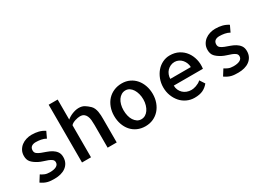

<svg xmlns="http://www.w3.org/2000/svg" viewBox="-22 -1469 2980 2185"><g transform="rotate(-30 1468.5 -377.0)"><path d="M73.2 -43.9 123 -123Q142.6 -109.4 169.4 -97.7Q196.3 -85.9 237.3 -85.9Q291 -85.9 321.3 -102.5Q351.6 -119.1 351.6 -151.4Q351.6 -174.8 334 -189Q316.4 -203.1 289.6 -213.4Q262.7 -223.6 231.9 -232.9Q201.2 -242.2 174.8 -255.9Q123 -283.2 97.2 -313.5Q71.3 -343.8 71.3 -393.6Q71.3 -434.6 88.4 -465.8Q105.5 -497.1 132.8 -518.1Q160.2 -539.1 195.3 -549.8Q230.5 -560.5 266.6 -560.5Q315.4 -560.5 356.4 -550.3Q397.5 -540 435.5 -515.6L397.5 -434.6Q368.2 -451.2 334 -457.5Q299.8 -463.9 266.6 -463.9Q230.5 -463.9 209.5 -447.8Q188.5 -431.6 188.5 -397.5Q188.5 -371.1 207.5 -356Q226.6 -340.8 256.8 -329.1Q287.1 -317.4 321.3 -305.7Q355.5 -293.9 385.3 -275.9Q415 -257.8 434.6 -230.5Q454.1 -203.1 454.1 -160.2Q454.1 -118.2 437.5 -86.9Q420.9 -55.7 392.6 -35.2Q364.3 -14.6 327.1 -4.9Q290 4.9 248 4.9Q222.7 4.9 201.2 3.4Q179.7 2 159.2 -2.9Q138.7 -7.8 118.2 -17.6Q97.7 -27.3 73.2 -43.9Z M1063.5 0H944.3V-299.8Q944.3 -333 941.4 -363.3Q938.5 -393.6 927.7 -417Q917 -440.4 898.4 -453.6Q879.9 -466.8 846.7 -466.8Q835.9 -466.8 818.8 -463.9Q801.8 -460.9 783.7 -455.1Q765.6 -449.2 749.5 -440.4Q733.4 -431.6 725.6 -419.9V-414.1V-412.1V-195.3V-193.4V0H607.4V-758.8H725.6V-495.1Q737.3 -505.9 755.4 -517.1Q773.4 -528.3 794.9 -537.1Q816.4 -545.9 838.9 -551.3Q861.3 -556.6 882.8 -556.6Q926.8 -556.6 957 -538.1Q987.3 -519.5 1017.6 -490.2Q1034.2 -473.6 1043.5 -451.7Q1052.7 -429.7 1057.1 -405.8Q1061.5 -381.8 1062.5 -357.4Q1063.5 -333 1063.5 -309.6V-19.5Z M1447.3 -553.7Q1503.9 -553.7 1549.8 -531.7Q1595.7 -509.8 1627.9 -471.7Q1660.2 -433.6 1677.7 -382.8Q1695.3 -332 1695.3 -273.4Q1695.3 -214.8 1676.8 -163.6Q1658.2 -112.3 1624.5 -74.7Q1590.8 -37.1 1544.4 -16.1Q1498 4.9 1441.4 4.9Q1383.8 4.9 1336.4 -16.6Q1289.1 -38.1 1256.3 -76.2Q1223.6 -114.3 1206.1 -165Q1188.5 -215.8 1188.5 -275.4Q1188.5 -335 1207.5 -386.7Q1226.6 -438.5 1260.3 -475.1Q1293.9 -511.7 1341.8 -532.7Q1389.6 -553.7 1447.3 -553.7ZM1439.5 -87.9Q1468.8 -87.9 1492.7 -102.1Q1516.6 -116.2 1533.7 -141.1Q1550.8 -166 1561 -200.2Q1571.3 -234.4 1571.3 -273.4Q1571.3 -312.5 1562 -346.7Q1552.7 -380.9 1536.6 -406.7Q1520.5 -432.6 1497.1 -448.2Q1473.6 -463.9 1444.3 -463.9Q1415 -463.9 1390.6 -449.2Q1366.2 -434.6 1349.1 -409.7Q1332 -384.8 1322.8 -351.1Q1313.5 -317.4 1313.5 -278.3Q1313.5 -239.3 1321.8 -204.6Q1330.1 -169.9 1346.7 -144.5Q1363.3 -119.1 1386.2 -103.5Q1409.2 -87.9 1439.5 -87.9Z M2079.1 -556.6Q2145.5 -556.6 2196.3 -529.8Q2247.1 -502.9 2279.8 -458.5Q2312.5 -414.1 2326.7 -356Q2340.8 -297.9 2332 -235.4H1949.2Q1949.2 -204.1 1960.9 -177.7Q1972.7 -151.4 1992.7 -132.3Q2012.7 -113.3 2040.5 -102.5Q2068.4 -91.8 2100.6 -91.8Q2111.3 -91.8 2127.4 -94.2Q2143.6 -96.7 2161.6 -103Q2179.7 -109.4 2197.8 -119.1Q2215.8 -128.9 2229.5 -142.6L2272.5 -77.1Q2240.2 -37.1 2197.3 -16.6Q2154.3 3.9 2087.9 3.9Q2034.2 3.9 1987.3 -18.1Q1940.4 -40 1907.2 -78.1Q1874 -116.2 1854.5 -167Q1835 -217.8 1835 -276.4Q1835 -334 1854.5 -385.3Q1874 -436.5 1906.7 -474.6Q1939.5 -512.7 1984.4 -534.7Q2029.3 -556.6 2079.1 -556.6ZM2222.7 -321.3Q2222.7 -347.7 2212.9 -373Q2203.1 -398.4 2186 -418.9Q2168.9 -439.5 2144.5 -451.7Q2120.1 -463.9 2091.8 -464.8Q2061.5 -464.8 2036.1 -453.1Q2010.7 -441.4 1992.2 -421.9Q1973.6 -402.3 1963.4 -375.5Q1953.1 -348.6 1953.1 -321.3Z M2486.3 -43.9 2536.1 -123Q2555.7 -109.4 2582.5 -97.7Q2609.4 -85.9 2650.4 -85.9Q2704.1 -85.9 2734.4 -102.5Q2764.6 -119.1 2764.6 -151.4Q2764.6 -174.8 2747.1 -189Q2729.5 -203.1 2702.6 -213.4Q2675.8 -223.6 2645 -232.9Q2614.3 -242.2 2587.9 -255.9Q2536.1 -283.2 2510.3 -313.5Q2484.4 -343.8 2484.4 -393.6Q2484.4 -434.6 2501.5 -465.8Q2518.6 -497.1 2545.9 -518.1Q2573.2 -539.1 2608.4 -549.8Q2643.6 -560.5 2679.7 -560.5Q2728.5 -560.5 2769.5 -550.3Q2810.5 -540 2848.6 -515.6L2810.5 -434.6Q2781.2 -451.2 2747.1 -457.5Q2712.9 -463.9 2679.7 -463.9Q2643.6 -463.9 2622.6 -447.8Q2601.6 -431.6 2601.6 -397.5Q2601.6 -371.1 2620.6 -356Q2639.6 -340.8 2669.9 -329.1Q2700.2 -317.4 2734.4 -305.7Q2768.6 -293.9 2798.3 -275.9Q2828.1 -257.8 2847.7 -230.5Q2867.2 -203.1 2867.2 -160.2Q2867.2 -118.2 2850.6 -86.9Q2834 -55.7 2805.7 -35.2Q2777.3 -14.6 2740.2 -4.9Q2703.1 4.9 2661.1 4.9Q2635.7 4.9 2614.3 3.4Q2592.8 2 2572.3 -2.9Q2551.8 -7.8 2531.2 -17.6Q2510.7 -27.3 2486.3 -43.9Z"/></g></svg>

Font: Allerta
Style: Medium
Weight: 500
Designer: Matt McInerney
Foundry: Matt McInerney
Version: Version 1.0